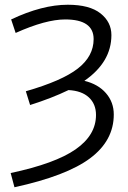

<svg xmlns="http://www.w3.org/2000/svg" viewBox="-20 -550 540 810"><path d="M25 180Q213 140 299 80Q385 20 385 -65Q385 -111 355 -139Q325 -167 269 -170Q199 -136 107 -107L89 -165Q242 -209 308.5 -261Q375 -313 375 -385Q375 -468 255 -468Q173 -468 46 -411L27 -468Q158 -530 266 -530Q358 -530 404 -493.5Q450 -457 450 -402Q450 -288 336 -209Q394 -195 427 -157Q460 -119 460 -67Q460 43 360.5 117.5Q261 192 41 240Z"/></svg>

Font: Mplus 1p
Style: Regular
Weight: 400
Version: Version 1.061